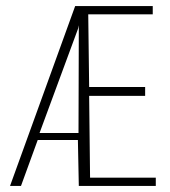

<svg xmlns="http://www.w3.org/2000/svg" viewBox="-20 -611 558 631"><path d="M13 0 227 -591H482V-564H270L273 -325H457V-296H273L276 -27H492V0H239L236 -151H104L49 0ZM110 -174H238L239 -516V-528L237 -518Z"/></svg>

Font: Alumni Sans Thin ExtraLight
Style: Regular
Weight: 250
Version: Version 1.018